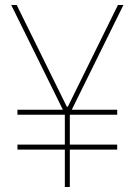

<svg xmlns="http://www.w3.org/2000/svg" viewBox="-20 -750 540 770"><path d="M50 -150V-170H450V-150ZM50 -290V-310H450V-290ZM240 0V-294L25 -730H47L248 -322H252L453 -730H475L260 -294V0Z"/></svg>

Font: M PLUS Code Latin Thin
Style: Regular
Weight: 250
Designer: Coji Morishita
Foundry: UNDERFOREST DESIGN
Version: Version 1.002; ttfautohint (v1.8.3)